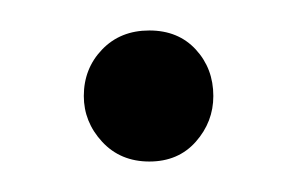

<svg xmlns="http://www.w3.org/2000/svg" viewBox="-20 -98 195 126"><path d="M78 8Q59 8 47 -5Q35 -18 35 -35Q35 -53 47 -65.5Q59 -78 78 -78Q97 -78 108.5 -65.5Q120 -53 120 -35Q120 -18 108.5 -5Q97 8 78 8Z"/></svg>

Font: Livvic Light
Style: Regular
Weight: 300
Designer: Jacques Le Bailly, Baron von Fonthausen
Version: Version 1.001; ttfautohint (v1.8.2)